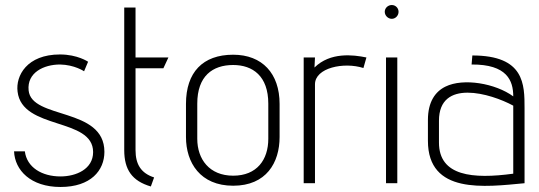

<svg xmlns="http://www.w3.org/2000/svg" viewBox="-20 -730 2146 765"><path d="M331 -484C331 -484 289 -513 219 -513C87 -513 42 -428 50 -365C68 -211 351 -263 351 -124C351 -56 283 -27 221 -27C147 -27 87 -63 79 -127H36C39 -52 102 15 221 15C342 15 396 -51 396 -125C396 -304 105 -253 94 -370C87 -441 155 -473 219 -473C277 -472 315 -446 315 -446Z M475 -700V-132C475 -54 506 -9 581 13L594 -23C542 -40 520 -75 520 -132V-458H631L651 -501H520V-700Z M721 -184C721 -82 778 10 909 10C1041 10 1094 -82 1094 -184V-316C1094 -437 1025 -512 909 -512C788 -512 721 -442 721 -316ZM766 -317C766 -427 827 -471 909 -471C987 -471 1049 -427 1049 -317V-177C1049 -94 1004 -30 909 -30C814 -30 766 -96 766 -177Z M1190 -501V0H1235V-394C1235 -460 1350 -484 1428 -459L1440 -501C1387 -512 1296 -523 1233 -461L1235 -501Z M1518 -501V0H1563V-501ZM1513 -683C1513 -668 1526 -655 1541 -655C1556 -655 1568 -668 1568 -683C1568 -698 1556 -710 1541 -710C1526 -710 1513 -698 1513 -683Z M1859 -473C2000 -474 2025 -409 2025 -346C1954 -398 1826 -420 1755 -385C1714 -365 1685 -324 1685 -252V-169C1685 45 1911 15 2070 0V-298C2070 -394 2070 -509 1862 -509ZM1729 -249C1729 -418 1935 -358 2025 -309V-38C1864 -16 1729 -28 1729 -162Z"/></svg>

Font: Advent Pro
Style: Light
Weight: 300
Designer: Andreas Kalpakidis
Foundry: Andreas Kalpakidis
Version: Version 2.002 2007